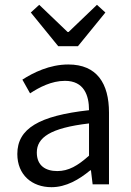

<svg xmlns="http://www.w3.org/2000/svg" viewBox="-20 -766 545 798"><path d="M108 -714 222 -574H304L418 -714L383 -746L265 -633H261L143 -746ZM52 -126C52 -39 113 12 194 12C255 12 309 -20 355 -58H358L365 0H433V-298C433 -419 383 -498 264 -498C186 -498 118 -464 73 -435L105 -378C143 -403 194 -430 250 -430C329 -430 350 -370 350 -308C143 -285 52 -232 52 -126ZM350 -119C303 -77 265 -55 218 -55C170 -55 133 -77 133 -132C133 -194 188 -234 350 -253Z"/></svg>

Font: Cambridge Sans
Style: Regular
Weight: 400
Version: Version 2.020;PS 002.020;hotconv 1.0.88;makeotf.lib2.5.64775